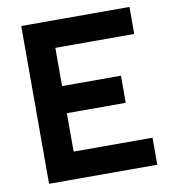

<svg xmlns="http://www.w3.org/2000/svg" viewBox="-79 -762 744 831"><g transform="rotate(-10 293.0 -346.5)"><path d="M69.8 0H545.4V-118.7H198.7V-287.6H457.5V-406.7H198.7V-574.7H545.4V-693.4H69.8Z"/></g></svg>

Font: Cascadia Code
Style: Bold
Weight: 700
Monospace: yes
Designer: Aaron Bell
Foundry: Saja Typeworks
Version: Version 2404.023